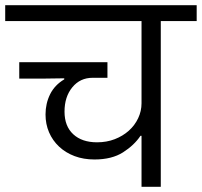

<svg xmlns="http://www.w3.org/2000/svg" viewBox="-40 -718 776 738"><path d="M504 -196H500Q476 -160 433 -132.5Q390 -105 323 -105Q281 -105 246.5 -118Q212 -131 187 -154.5Q162 -178 148.5 -209.5Q135 -241 135 -278Q135 -320 152.5 -355.5Q170 -391 207 -413V-417L135 -416H34V-479H373V-419H316Q268 -419 238 -382.5Q208 -346 208 -289Q208 -233 241.5 -202Q275 -171 333 -171Q370 -171 401 -183Q432 -195 455 -215.5Q478 -236 491 -263.5Q504 -291 504 -321V-637H-20V-698H716V-637H578V0H504Z"/></svg>

Font: IBM Plex Sans Devanagari
Style: Regular
Weight: 400
Designer: Mike Abbink, Paul van der Laan, Pieter van Rosmalen, Erin McLaughlin
Foundry: Bold Monday
Version: Version 1.1